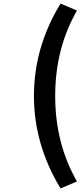

<svg xmlns="http://www.w3.org/2000/svg" viewBox="-20 -853 451 1075"><path d="M319 202Q170 -44 170 -316Q170 -589 319 -833L411 -794Q289 -582 289 -316Q289 -49 411 163Z"/></svg>

Font: NotoSansHansBold
Style: Bold
Weight: 700
Designer: Ryoko NISHIZUKA  (kana & ideographs); Paul D. Hunt (Latin, Greek & Cyrillic); Wenlong ZHANG  (bopomofo); Sandoll Communi
Foundry: Adobe Systems Incorporated
Version: Version 1.00;December 8, 2021;FontCreator 13.0.0.2675 64-bit